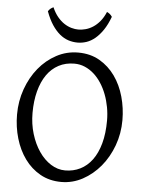

<svg xmlns="http://www.w3.org/2000/svg" viewBox="-58 -888 716 949"><g transform="rotate(5 300.0 -413.5)"><path d="M481 -307.1Q481 -340.8 474.9 -373.8Q468.8 -406.7 457.5 -436.3Q446.3 -465.8 429.9 -491Q413.6 -516.1 393.1 -534.4Q372.6 -552.7 348.1 -563.2Q323.7 -573.7 295.9 -573.7Q252.4 -573.7 218 -555.4Q183.6 -537.1 159.9 -503.2Q136.2 -469.2 123.5 -420.9Q110.8 -372.6 110.8 -313Q110.8 -258.3 125.7 -209.5Q140.6 -160.6 165.8 -123.8Q190.9 -86.9 224.6 -65.4Q258.3 -43.9 295.9 -43.9Q336.4 -43.9 370.4 -60.8Q404.3 -77.6 429 -110.8Q453.6 -144 467.3 -193.4Q481 -242.7 481 -307.1ZM556.6 -315.9Q556.6 -249.5 534.7 -189.7Q512.7 -129.9 474.9 -84.5Q437 -39.1 387.2 -12.2Q337.4 14.6 281.7 14.6Q223.1 14.6 177.2 -11.2Q131.3 -37.1 99.9 -80.6Q68.4 -124 51.8 -180.7Q35.2 -237.3 35.2 -298.8Q35.2 -365.2 56.6 -425.3Q78.1 -485.4 115.2 -530.8Q152.3 -576.2 202.4 -603Q252.4 -629.9 310.1 -629.9Q370.6 -629.9 416.5 -603.3Q462.4 -576.7 493.7 -532.7Q524.9 -488.8 540.8 -432.1Q556.6 -375.5 556.6 -315.9ZM460 -820.3Q445.3 -780.8 427 -753.9Q408.7 -727.1 388.4 -710.2Q368.2 -693.4 346.2 -686Q324.2 -678.7 302.2 -678.7Q278.3 -678.7 255.9 -686Q233.4 -693.4 213.1 -710.2Q192.9 -727.1 175 -753.9Q157.2 -780.8 142.6 -820.3Q148.4 -829.1 154.3 -833.7Q160.2 -838.4 168.5 -842.3Q180.7 -814.5 196.5 -795.4Q212.4 -776.4 230 -764.9Q247.6 -753.4 265.9 -748.3Q284.2 -743.2 300.3 -743.2Q317.4 -743.2 336.2 -748.3Q355 -753.4 372.8 -764.9Q390.6 -776.4 406.5 -795.4Q422.4 -814.5 434.1 -842.3Q442.4 -838.4 448.2 -833.7Q454.1 -829.1 460 -820.3Z"/></g></svg>

Font: Gentium Plus Phon
Style: Regular
Weight: 400
Designer: J. Victor Gaultney, Annie Olsen, Iska Routamaa, Becca Hirsbrunner
Foundry: SIL International
Version: Version 5.000